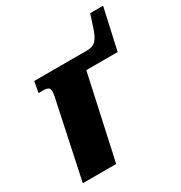

<svg xmlns="http://www.w3.org/2000/svg" viewBox="-162 -797 858 912"><g transform="rotate(-30 267.0 -341.0)"><path d="M113 -396 29 0H212L312 -457H484L534 -682H463L442 -617C422 -555 404 -536 361 -536H72L61 -476H85C118 -476 122 -466 122 -449C122 -433 117 -412 113 -396Z"/></g></svg>

Font: Noto Serif SemiCondensed Black
Style: Italic
Weight: 900
Width: 4
Italic angle: -12°
Designer: Monotype Design Team
Foundry: Monotype Imaging Inc.
Version: Version 2.014